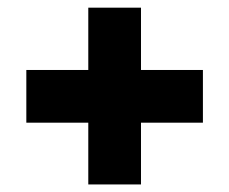

<svg xmlns="http://www.w3.org/2000/svg" viewBox="-20 -577 594 498"><path d="M506.3 -395.5V-258.8H345.7V-98.6H209V-258.8H48.3V-395.5H209V-557.1H345.7V-395.5Z"/></svg>

Font: Estedad-FD Black
Style: Regular
Weight: 900
Designer: Amin Abedi
Version: Version 7.3